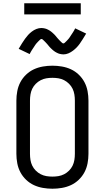

<svg xmlns="http://www.w3.org/2000/svg" viewBox="-20 -1144 640 1172"><path d="M300 8Q271 8 242 3Q213 -2 187 -14Q161 -26 139.5 -46.5Q118 -67 104.5 -92.5Q91 -118 85.5 -147Q80 -176 80 -205V-530Q80 -559 85.5 -588Q91 -617 104.5 -642.5Q118 -668 139.5 -688.5Q161 -709 187 -721Q213 -733 242 -738Q271 -743 300 -743Q329 -743 358 -738Q387 -733 413 -721Q439 -709 460.5 -688.5Q482 -668 495.5 -642.5Q509 -617 514.5 -588Q520 -559 520 -530V-205Q520 -176 514.5 -147Q509 -118 495.5 -92.5Q482 -67 460.5 -46.5Q439 -26 413 -14Q387 -2 358 3Q329 8 300 8ZM300 -66Q319 -66 337 -69Q355 -72 371.5 -80.5Q388 -89 401.5 -102.5Q415 -116 423 -132.5Q431 -149 434 -167.5Q437 -186 437 -205V-530Q437 -549 434 -567.5Q431 -586 423 -602.5Q415 -619 401.5 -632.5Q388 -646 371.5 -654.5Q355 -663 337 -666Q319 -669 300 -669Q281 -669 263 -666Q245 -663 228.5 -654.5Q212 -646 198.5 -632.5Q185 -619 177 -602.5Q169 -586 166 -567.5Q163 -549 163 -530V-205Q163 -186 166 -167.5Q169 -149 177 -132.5Q185 -116 198.5 -102.5Q212 -89 228.5 -80.5Q245 -72 263 -69Q281 -66 300 -66ZM367 -812Q361 -812 355.5 -813Q350 -814 345 -815Q340 -816 335.5 -818Q331 -820 326 -822.5Q321 -825 317 -827.5Q313 -830 308.5 -833.5Q304 -837 300 -840.5Q296 -844 292 -848Q288 -852 284.5 -855.5Q281 -859 278 -863Q275 -867 271.5 -871Q268 -875 264 -879.5Q260 -884 256 -888Q252 -892 249 -895Q246 -898 241.5 -902Q237 -906 234 -906Q229 -906 226 -903Q223 -900 218.5 -896Q214 -892 211.5 -889Q209 -886 206.5 -883.5Q204 -881 201.5 -878Q199 -875 196.5 -871.5Q194 -868 191.5 -864Q189 -860 186 -855.5Q183 -851 180 -846.5Q177 -842 173.5 -836.5Q170 -831 167 -825.5Q164 -820 161 -814L94 -846Q105 -865 114.5 -880Q124 -895 133 -907.5Q142 -920 151.5 -930.5Q161 -941 174 -951Q187 -961 202 -967Q217 -973 233 -973Q239 -973 244.5 -972Q250 -971 255 -970Q260 -969 264.5 -967Q269 -965 274 -962.5Q279 -960 283 -957.5Q287 -955 291.5 -951.5Q296 -948 300 -944.5Q304 -941 308 -937Q312 -933 315.5 -929.5Q319 -926 322 -922Q325 -918 328.5 -914Q332 -910 336 -905.5Q340 -901 344 -897Q348 -893 351 -890Q354 -887 358.5 -883Q363 -879 366 -879Q371 -879 374 -882Q377 -885 381.5 -889Q386 -893 388.5 -896Q391 -899 393.5 -901.5Q396 -904 398.5 -907Q401 -910 403.5 -913.5Q406 -917 408.5 -921Q411 -925 414 -929.5Q417 -934 420 -938.5Q423 -943 426.5 -948.5Q430 -954 433 -959.5Q436 -965 439 -971L506 -939Q495 -921 485.5 -905.5Q476 -890 467 -877.5Q458 -865 448.5 -855Q439 -845 426 -835Q413 -825 398 -818.5Q383 -812 367 -812ZM473 -1056H128V-1124H473Z"/></svg>

Font: Iosevka Extended
Style: Regular
Weight: 400
Width: 7
Monospace: yes
Designer: Belleve Invis
Foundry: Belleve Invis
Version: Version 32.5.0; ttfautohint (v1.8.4)